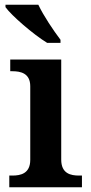

<svg xmlns="http://www.w3.org/2000/svg" viewBox="-20 -786 380 806"><path d="M178 -606H234V-619C205 -657 162 -721 141 -766H3V-756C28 -721 119 -642 178 -606ZM19 0H324V-49H312C277 -49 237 -57 237 -116V-536H23V-487H32C66 -487 107 -479 107 -424V-115C107 -57 66 -49 32 -49H19Z"/></svg>

Font: Noto Serif SemiBold
Style: Regular
Weight: 600
Designer: Monotype Design Team
Foundry: Monotype Imaging Inc.
Version: Version 2.013